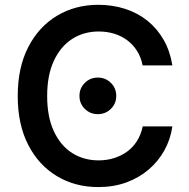

<svg xmlns="http://www.w3.org/2000/svg" viewBox="-20 -757 775 787"><path d="M382.8 9.8Q288.1 9.8 213.4 -34.9Q138.7 -79.6 95.7 -163.1Q52.7 -246.6 52.7 -363.3Q52.7 -480.5 95.9 -564.2Q139.2 -647.9 213.9 -692.6Q288.6 -737.3 382.8 -737.3Q441.4 -737.3 492.9 -720.7Q544.4 -704.1 584.5 -671.9Q624.5 -639.6 650.9 -593.5Q677.2 -547.4 686.5 -488.8H564.5Q558.1 -522.5 541.7 -548.3Q525.4 -574.2 501.5 -592Q477.5 -609.9 447.8 -618.9Q418 -627.9 384.8 -627.9Q323.2 -627.9 275.6 -597.2Q228 -566.4 200.7 -507.6Q173.3 -448.7 173.3 -363.3Q173.3 -277.8 200.9 -218.8Q228.5 -159.7 276.1 -129.6Q323.7 -99.6 384.3 -99.6Q417.5 -99.6 447.3 -108.9Q477.1 -118.2 501.2 -135.7Q525.4 -153.3 541.7 -179.4Q558.1 -205.6 564.9 -238.8H686.5Q678.7 -185.5 653.8 -140.6Q628.9 -95.7 589.1 -61.8Q549.3 -27.8 497.3 -9Q445.3 9.8 382.8 9.8ZM380.9 -289.1Q349.6 -289.1 327.6 -310.8Q305.7 -332.5 305.7 -363.8Q305.7 -395.5 327.6 -417.2Q349.6 -439 380.9 -439Q412.6 -439 434.6 -417.2Q456.5 -395.5 456.5 -363.8Q456.5 -332.5 434.6 -310.8Q412.6 -289.1 380.9 -289.1Z"/></svg>

Font: Inter Cardless
Style: Medium
Weight: 500
Designer: Rasmus Andersson
Foundry: rsms
Version: Version 4.001;git-9221beed3